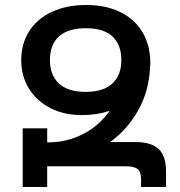

<svg xmlns="http://www.w3.org/2000/svg" viewBox="-20 -749 721 769"><path d="M645 -62V0H545V-32Q545 -61 531 -72Q517 -83 483 -83H169V0H71V-235H169V-179H179Q251 -180 314.5 -213Q378 -246 419 -305Q368 -288 308 -288Q237 -288 182 -316Q127 -344 96 -394Q65 -444 65 -508Q65 -574 97 -624Q129 -674 188 -701.5Q247 -729 325 -729Q404 -729 462 -700.5Q520 -672 551 -619.5Q582 -567 582 -497Q582 -486 581 -480Q577 -385 534 -308Q491 -231 421 -180H524Q585 -180 615 -152.5Q645 -125 645 -62ZM323 -381Q394 -381 430 -414.5Q466 -448 466 -508Q466 -569 431 -602.5Q396 -636 324 -636Q253 -636 216.5 -603.5Q180 -571 180 -508Q180 -448 216 -414.5Q252 -381 323 -381Z"/></svg>

Font: Noto Sans Armenian Medium
Style: Regular
Weight: 500
Designer: Monotype Design team
Foundry: Monotype Imaging Inc.
Version: Version 1.000